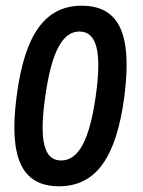

<svg xmlns="http://www.w3.org/2000/svg" viewBox="-20 -610 500 670"><path d="M186 40C314 40 386 -59 414 -274C442 -491 396 -590 265 -590C138 -590 66 -491 38 -274C10 -59 56 40 186 40ZM193 -50C133 -50 116 -120 138 -274C160 -429 198 -500 257 -500C318 -500 336 -429 314 -274C292 -120 254 -50 193 -50Z"/></svg>

Font: Smiley Sans Oblique
Style: Regular
Weight: 400
Italic angle: -8°
Designer: oooooohmygosh, Nagisa Chen, Janine Sui, Heda Shi, Jian Li
Foundry: atelierAnchor
Version: Version 2.0.1